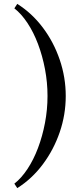

<svg xmlns="http://www.w3.org/2000/svg" viewBox="-20 -816 408 990"><path d="M69 154 54 131Q90 103 121.5 55.5Q153 8 176 -53Q199 -114 212 -182.5Q225 -251 225 -321Q225 -391 212 -459.5Q199 -528 176 -589Q153 -650 121.5 -697.5Q90 -745 54 -773L69 -796Q145 -748 201 -673.5Q257 -599 288 -508Q319 -417 319 -321Q319 -225 288 -134.5Q257 -44 201 31Q145 106 69 154Z"/></svg>

Font: Baskervville Medium
Style: Regular
Weight: 500
Version: Version 1.100